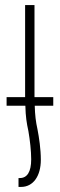

<svg xmlns="http://www.w3.org/2000/svg" viewBox="-20 -504 236 757"><path d="M6 -121V-87H80C81 -44 85 -19 92 13C98 48 103 91 103 124C103 174 87 198 58 198H53V233H63C111 233 141 190 141 126C141 84 134 38 128 7C121 -25 118 -50 117 -87H190V-121H116V-484H79V-121Z"/></svg>

Font: Noto Sans Armenian ExtraCondensed ExtraLight
Style: Regular
Weight: 200
Width: 2
Designer: Monotype Design Team
Foundry: Monotype Imaging Inc.
Version: Version 2.008